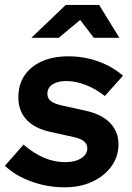

<svg xmlns="http://www.w3.org/2000/svg" viewBox="-39 -761 543 791"><path d="M227.6 10.7Q155.9 10.7 90 -13.2Q24.1 -37.1 -18.7 -78L57.9 -165.2Q99.8 -129.3 142.3 -111.1Q184.8 -92.9 228.9 -92.9Q269.9 -92.9 295.3 -108.9Q320.7 -124.9 320.7 -149.9Q320.7 -167.9 306.7 -179Q292.7 -190.1 264 -196.5L168.4 -217.7Q103.7 -231.7 70.1 -268.1Q36.6 -304.4 36.6 -359.4Q36.6 -411.9 61.7 -449.7Q86.9 -487.5 133.2 -508.2Q179.6 -529 243.2 -529Q306.3 -529 364.3 -508.5Q422.3 -487.9 467.8 -449.3L393 -365.5Q353.9 -395.7 313.4 -411.4Q273 -427.1 234.2 -427.1Q198.2 -427.1 177.2 -413.1Q156.2 -399.1 156.2 -374.7Q156.2 -356 170.4 -344.7Q184.6 -333.3 217.6 -326.2L313.2 -305Q379.2 -290.8 414.1 -254.9Q449.1 -219 449.1 -166.2Q449.1 -116.2 420.1 -75.9Q391.1 -35.6 341.1 -12.4Q291.1 10.7 227.6 10.7ZM90.3 -605.3 231.8 -740.6H369.5L452.7 -605.3H347.4L291.3 -678.9L203 -605.3Z"/></svg>

Font: Red Hat Display VF
Style: Italic
Weight: 300
Italic angle: -12°
Designer: Pentagram, MCKL
Foundry: Pentagram, MCKL
Version: Version 1.023